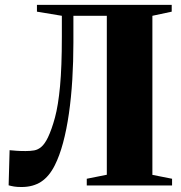

<svg xmlns="http://www.w3.org/2000/svg" viewBox="-20 -763 744 790"><path d="M68.5 6.5Q50 6.5 38 4.5Q26 2.5 15.5 -0.5L19.5 -145Q36 -143.5 50 -142.5Q64 -141.5 85.5 -141.5Q105 -141.5 120.8 -144.2Q136.5 -147 150.2 -158.8Q164 -170.5 177 -197Q193 -230.5 206.2 -279.5Q219.5 -328.5 227 -408Q234.5 -487.5 234.5 -612V-698L132 -715V-743H686.5V-715L607 -698V-43.5L688 -27.5V0H337V-27.5L419.5 -44V-698H282V-587.5Q282 -509.5 277.5 -435.5Q273 -361.5 263.5 -295.5Q254 -229.5 239.5 -175.5Q225 -121.5 205.5 -83Q182.5 -37 149.2 -15.2Q116 6.5 68.5 6.5Z"/></svg>

Font: Merriweather 120pt Black
Style: Regular
Weight: 900
Designer: Eben Sorkin
Foundry: Eben Sorkin
Version: Version 2.100